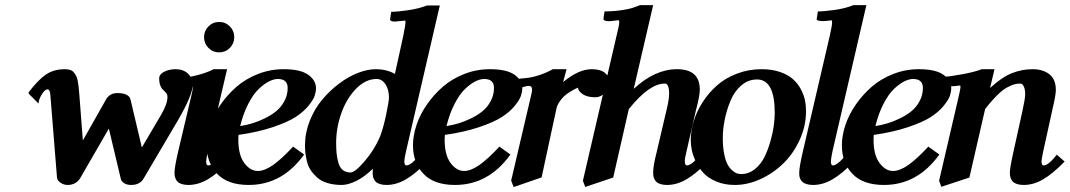

<svg xmlns="http://www.w3.org/2000/svg" viewBox="-20 -718 4223 758"><path d="M94.2 -347.2 92.3 -352.5Q130.4 -402.8 161.4 -423.8Q192.4 -444.8 236.3 -444.8Q248 -444.8 257.1 -441.9Q266.1 -439 272 -431.6Q277.8 -424.3 281.2 -417.5Q284.7 -410.6 287.1 -397Q289.6 -383.3 290.5 -374.3Q291.5 -365.2 293 -347.2L307.1 -163.6L399.9 -327.6Q415 -350.6 442.9 -350.6Q490.2 -350.6 495.6 -323.7L540 -135.7L616.2 -265.1Q641.1 -307.6 641.1 -335.4Q641.1 -343.8 637.5 -348.9Q633.8 -354 625.5 -361.8Q608.4 -377 608.4 -408.2Q608.4 -424.8 628.2 -434.8Q647.9 -444.8 673.8 -444.8Q703.6 -444.8 722.2 -427.2Q740.7 -409.7 740.7 -382.8Q740.7 -343.8 683.1 -244.1L546.4 -12.2Q531.7 12.2 497.6 12.2Q481.4 12.2 470.5 5.4Q459.5 -1.5 457 -11.7L409.7 -210.4L297.4 -16.1Q280.8 12.2 246.6 12.2Q231.9 12.2 219 3.4Q206.1 -5.4 205.1 -16.1L178.7 -344.2Q177.2 -365.2 167.5 -365.2Q157.2 -365.2 144.8 -345Q132.3 -324.7 132.3 -309.1Z M803 -528.8Q785.6 -546.4 785.6 -571.3Q785.6 -596.2 803 -613.8Q820.3 -631.3 845.2 -631.3Q870.1 -631.3 887.5 -613.8Q904.8 -596.2 904.8 -571.3Q904.8 -546.4 887.5 -528.8Q870.1 -511.2 845.2 -511.2Q820.3 -511.2 803 -528.8ZM723.6 12.2Q709 12.2 698.2 8.8Q687.5 5.4 682.1 0.5Q676.8 -4.4 673.6 -11.7Q670.4 -19 669.7 -24.4Q668.9 -29.8 668.9 -36.6Q668.9 -56.2 682.6 -116.7L734.9 -337.9Q741.2 -364.7 741.2 -372.1Q741.2 -378.4 736.8 -378.4Q720.7 -377.9 675.3 -364.7L675.8 -405.8Q774.9 -418.9 823.2 -444.8H876.5L801.3 -123Q793.9 -90.3 793.9 -81.1Q793.9 -64.9 802.2 -64.9Q821.3 -64.9 854.5 -107.4L885.3 -80.1Q837.9 -31.7 800 -9.8Q762.2 12.2 723.6 12.2Z M1115.7 -370.6Q1115.7 -406.2 1077.1 -406.2Q1061 -406.2 1041.7 -396.5Q1022.5 -386.7 1001.2 -366.5Q980 -346.2 960.2 -308.1Q940.4 -270 928.2 -220.2Q952.6 -224.1 976.3 -231.2Q1000 -238.3 1025.9 -251Q1051.8 -263.7 1071 -279.5Q1090.3 -295.4 1103 -319.3Q1115.7 -343.3 1115.7 -370.6ZM1227.5 -369.6Q1227.5 -356 1222.2 -339.8Q1216.8 -323.7 1197.5 -300Q1178.2 -276.4 1147 -256.1Q1115.7 -235.8 1057.1 -216.1Q998.5 -196.3 921.9 -185.5Q920.9 -178.2 920.9 -166.5Q920.9 -106.4 944.3 -74.7Q967.8 -43 997.6 -43Q1024.4 -43 1057.9 -66.4Q1091.3 -89.8 1137.2 -139.2L1180.7 -107.9Q1094.2 12.2 961.9 12.2Q879.4 12.2 837.6 -31.5Q795.9 -75.2 795.9 -144.5Q795.9 -182.6 809.8 -224.4Q823.7 -266.1 850.8 -305.2Q877.9 -344.2 913.8 -375.5Q949.7 -406.7 998.3 -425.8Q1046.9 -444.8 1099.6 -444.8Q1166 -444.8 1196.8 -422.9Q1227.5 -400.9 1227.5 -369.6Z M1515.6 -333.5Q1515.6 -363.8 1502 -385Q1488.3 -406.2 1466.8 -406.2Q1423.3 -406.2 1385.7 -367.7Q1348.1 -329.1 1327.6 -271.2Q1307.1 -213.4 1307.1 -154.3Q1307.1 -129.9 1308.8 -112.8Q1310.5 -95.7 1315.7 -76.4Q1320.8 -57.1 1333 -47.1Q1345.2 -37.1 1363.8 -37.1Q1381.8 -37.1 1420.4 -82.5Q1459 -127.9 1481 -180.2Q1494.1 -215.8 1504.9 -267.3Q1515.6 -318.8 1515.6 -333.5ZM1452.1 -51.8Q1417 -18.1 1385 -2.9Q1353 12.2 1329.1 12.2Q1296.9 12.2 1271.5 4.2Q1246.1 -3.9 1231 -18.1Q1215.8 -32.2 1205.8 -47.6Q1195.8 -63 1191.4 -82.5Q1187 -102.1 1185.5 -115.5Q1184.1 -128.9 1184.1 -143.6Q1184.1 -193.4 1202.9 -241Q1221.7 -288.6 1252 -324.5Q1282.2 -360.4 1319.1 -388.2Q1356 -416 1393.6 -430.4Q1431.2 -444.8 1463.4 -444.8Q1505.9 -444.8 1539.1 -426.3L1571.8 -575.2Q1581.1 -621.1 1581.1 -630.4Q1581.1 -636.7 1578.6 -636.7Q1541.5 -632.8 1539.1 -632.8Q1520 -632.8 1520 -641.6Q1520 -643.1 1522 -655Q1523.9 -667 1524.4 -671.4Q1547.9 -671.4 1590.3 -677.5Q1632.8 -683.6 1665.5 -696.3H1716.3L1583.5 -123Q1576.2 -91.3 1576.2 -81.1Q1576.2 -64.9 1584.5 -64.9Q1603.5 -64.9 1636.7 -107.4L1667.5 -80.1Q1620.1 -31.7 1582.3 -9.8Q1544.4 12.2 1505.9 12.2Q1491.2 12.2 1480.5 8.8Q1469.7 5.4 1464.4 0.5Q1459 -4.4 1455.8 -11.7Q1452.6 -19 1451.9 -24.4Q1451.2 -29.8 1451.2 -36.6Q1451.2 -41 1452.1 -51.8Z M1930.2 -370.6Q1930.2 -406.2 1891.6 -406.2Q1875.5 -406.2 1856.2 -396.5Q1836.9 -386.7 1815.7 -366.5Q1794.4 -346.2 1774.7 -308.1Q1754.9 -270 1742.7 -220.2Q1767.1 -224.1 1790.8 -231.2Q1814.5 -238.3 1840.3 -251Q1866.2 -263.7 1885.5 -279.5Q1904.8 -295.4 1917.5 -319.3Q1930.2 -343.3 1930.2 -370.6ZM2042 -369.6Q2042 -356 2036.6 -339.8Q2031.2 -323.7 2012 -300Q1992.7 -276.4 1961.4 -256.1Q1930.2 -235.8 1871.6 -216.1Q1813 -196.3 1736.3 -185.5Q1735.4 -178.2 1735.4 -166.5Q1735.4 -106.4 1758.8 -74.7Q1782.2 -43 1812 -43Q1838.9 -43 1872.3 -66.4Q1905.8 -89.8 1951.7 -139.2L1995.1 -107.9Q1908.7 12.2 1776.4 12.2Q1693.8 12.2 1652.1 -31.5Q1610.4 -75.2 1610.4 -144.5Q1610.4 -182.6 1624.3 -224.4Q1638.2 -266.1 1665.3 -305.2Q1692.4 -344.2 1728.3 -375.5Q1764.2 -406.7 1812.7 -425.8Q1861.3 -444.8 1914.1 -444.8Q1980.5 -444.8 2011.2 -422.9Q2042 -400.9 2042 -369.6Z M2176.3 -287.1 2118.2 -17.6 2007.8 20.5 1998 -4.9 2078.1 -347.2Q2080.6 -357.4 2080.6 -364.3Q2080.6 -378.9 2067.9 -378.9Q2063 -378.9 2054.9 -377Q2046.9 -375 2034.7 -371.3Q2022.5 -367.7 2013.7 -365.7L2022.9 -406.7Q2054.2 -409.2 2070.6 -411.6Q2086.9 -414.1 2111.3 -422.1Q2135.7 -430.2 2162.6 -444.8H2216.8L2203.1 -394Q2264.6 -444.8 2315.9 -444.8Q2351.6 -444.8 2369.1 -429.4Q2386.7 -414.1 2386.7 -394Q2386.7 -372.1 2369.6 -353Q2352.5 -334 2329.6 -334Q2297.4 -334 2279.5 -346.9Q2261.7 -359.9 2261.7 -372.1Q2254.4 -368.7 2248.3 -365.7Q2242.2 -362.8 2229.2 -354.7Q2216.3 -346.7 2206.8 -337.9Q2197.3 -329.1 2188.2 -315.4Q2179.2 -301.8 2176.3 -287.1Z M2572.3 -116.7 2609.9 -277.3Q2621.6 -323.2 2621.6 -348.1Q2621.6 -388.2 2605 -388.2Q2543 -388.2 2462.4 -287.1L2400.9 -17.1L2290.5 20L2281.2 -4.4L2414.1 -576.7Q2424.8 -619.1 2424.8 -630.4Q2424.8 -638.2 2420.9 -638.2Q2417 -637.7 2407 -636.5Q2397 -635.3 2392.1 -634.8Q2389.2 -634.3 2383.8 -634.3Q2362.3 -634.3 2362.3 -644L2366.7 -672.9Q2410.6 -672.9 2454.1 -681.2Q2477.5 -685.5 2506.8 -697.8H2558.6L2481.9 -367.2Q2565.4 -444.8 2652.8 -444.8Q2742.7 -444.8 2742.7 -364.3Q2742.7 -338.9 2727.5 -282.7L2690.9 -123Q2683.6 -94.7 2683.6 -81.1Q2683.6 -64.9 2691.9 -64.9Q2710.9 -64.9 2744.1 -107.4L2774.9 -80.1Q2727.5 -31.7 2689.7 -9.8Q2651.9 12.2 2613.3 12.2Q2598.6 12.2 2587.9 8.8Q2577.1 5.4 2571.8 0.5Q2566.4 -4.4 2563.2 -11.7Q2560.1 -19 2559.3 -24.4Q2558.6 -29.8 2558.6 -36.6Q2558.6 -64 2572.3 -116.7Z M2906.2 -30.8Q2935.5 -30.8 2959.5 -49.8Q2983.4 -68.8 2997.6 -97.2Q3011.7 -125.5 3021.5 -159.9Q3031.2 -194.3 3034.9 -222.4Q3038.6 -250.5 3038.6 -272Q3038.6 -404.3 2968.8 -404.3Q2934.1 -404.3 2906.7 -380.9Q2879.4 -357.4 2864.3 -321Q2849.1 -284.7 2841.3 -246.3Q2833.5 -208 2833.5 -172.9Q2833.5 -137.7 2838.9 -110.8Q2844.2 -84 2852.1 -69.3Q2859.9 -54.7 2870.6 -45.4Q2881.3 -36.1 2889.6 -33.4Q2897.9 -30.8 2906.2 -30.8ZM2707 -164.6Q2707 -201.2 2718.8 -239.7Q2730.5 -278.3 2754.2 -314.9Q2777.8 -351.6 2810.5 -380.6Q2843.3 -409.7 2889.2 -427.2Q2935.1 -444.8 2986.8 -444.8Q3026.9 -444.8 3058.1 -434.3Q3089.4 -423.8 3108.6 -407.2Q3127.9 -390.6 3140.4 -368.2Q3152.8 -345.7 3157.5 -324Q3162.1 -302.2 3162.1 -278.8Q3162.1 -221.2 3137.5 -166.7Q3112.8 -112.3 3073.2 -73.5Q3033.7 -34.7 2982.9 -11.2Q2932.1 12.2 2881.3 12.2Q2840.3 12.2 2808.3 -1.2Q2776.4 -14.6 2757.8 -34.4Q2739.3 -54.2 2727.3 -79.6Q2715.3 -105 2711.2 -125.7Q2707 -146.5 2707 -164.6Z M3148.9 -116.7 3255.9 -576.7Q3265.1 -617.2 3265.1 -630.4Q3265.1 -637.7 3262.7 -637.7Q3258.3 -637.7 3249 -636.2Q3238.8 -634.8 3230 -634.8Q3204.1 -634.8 3204.1 -642.6Q3204.1 -644.5 3209 -672.9Q3232.9 -672.9 3274.9 -678.7Q3316.9 -684.6 3349.6 -697.8H3400.4L3267.1 -123Q3260.3 -91.3 3260.3 -81.1Q3260.3 -64.9 3268.1 -64.9Q3276.9 -64.9 3290.8 -76.2Q3304.7 -87.4 3320.8 -107.4L3351.1 -80.1Q3304.2 -31.7 3266.4 -9.8Q3228.5 12.2 3189.9 12.2Q3175.3 12.2 3164.6 8.8Q3153.8 5.4 3148.2 0.5Q3142.6 -4.4 3139.4 -11.7Q3136.2 -19 3135.7 -24.4Q3135.3 -29.8 3135.3 -36.6Q3135.3 -57.6 3148.9 -116.7Z M3623.5 -370.6Q3623.5 -406.2 3585 -406.2Q3568.8 -406.2 3549.6 -396.5Q3530.3 -386.7 3509 -366.5Q3487.8 -346.2 3468 -308.1Q3448.2 -270 3436 -220.2Q3460.4 -224.1 3484.1 -231.2Q3507.8 -238.3 3533.7 -251Q3559.6 -263.7 3578.9 -279.5Q3598.1 -295.4 3610.8 -319.3Q3623.5 -343.3 3623.5 -370.6ZM3735.4 -369.6Q3735.4 -356 3730 -339.8Q3724.6 -323.7 3705.3 -300Q3686 -276.4 3654.8 -256.1Q3623.5 -235.8 3564.9 -216.1Q3506.3 -196.3 3429.7 -185.5Q3428.7 -178.2 3428.7 -166.5Q3428.7 -106.4 3452.1 -74.7Q3475.6 -43 3505.4 -43Q3532.2 -43 3565.7 -66.4Q3599.1 -89.8 3645 -139.2L3688.5 -107.9Q3602.1 12.2 3469.7 12.2Q3387.2 12.2 3345.5 -31.5Q3303.7 -75.2 3303.7 -144.5Q3303.7 -182.6 3317.6 -224.4Q3331.5 -266.1 3358.6 -305.2Q3385.7 -344.2 3421.6 -375.5Q3457.5 -406.7 3506.1 -425.8Q3554.7 -444.8 3607.4 -444.8Q3673.8 -444.8 3704.6 -422.9Q3735.4 -400.9 3735.4 -369.6Z M3980.5 -116.7 4016.6 -280.3Q4027.3 -329.1 4027.3 -345.7Q4027.3 -365.7 4021.7 -377Q4016.1 -388.2 4008.3 -388.2Q3996.1 -388.2 3985.1 -385.3Q3974.1 -382.3 3956.8 -373.3Q3939.5 -364.3 3917 -342.3Q3894.5 -320.3 3869.1 -287.1L3807.1 -17.1L3696.3 19.5L3687.5 -4.4L3760.7 -319.3Q3772 -366.7 3772 -375.5Q3772 -380.4 3769.5 -380.4Q3749 -377.4 3734.9 -377.4Q3709 -377.4 3709 -385.3Q3709 -387.7 3713.9 -415.5Q3727.1 -415.5 3777.3 -424.6Q3827.6 -433.6 3856 -444.8H3906.2L3888.7 -370.6Q3935.5 -413.6 3975.1 -429.2Q4014.6 -444.8 4056.2 -444.8Q4097.2 -444.8 4122.8 -425Q4148.4 -405.3 4148.4 -361.8Q4148.4 -343.8 4134.8 -285.2L4099.1 -123Q4091.8 -89.8 4091.8 -81.1Q4091.8 -64.9 4100.1 -64.9Q4119.1 -64.9 4152.3 -107.4L4183.1 -80.1Q4135.7 -31.7 4097.9 -9.8Q4060.1 12.2 4021.5 12.2Q4006.8 12.2 3996.1 8.8Q3985.4 5.4 3980 0.5Q3974.6 -4.4 3971.4 -11.7Q3968.3 -19 3967.5 -24.4Q3966.8 -29.8 3966.8 -36.6Q3966.8 -54.7 3980.5 -116.7Z"/></svg>

Font: LL
Style: Bold Italic
Weight: 700
Italic angle: -11.5°
Designer: Philipp H. Poll
Foundry: Philipp H. Poll
Version: Version 2.7.x